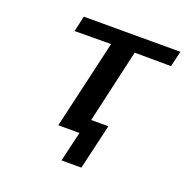

<svg xmlns="http://www.w3.org/2000/svg" viewBox="-112 -577 795 818"><g transform="rotate(20 285.0 -168.0)"><path d="M116 -401 132 -472H570L553 -401L388 -402L312 -69H390L342 136H252L284 0H188L281 -402Q254 -402 198 -401.5Q142 -401 116 -401Z"/></g></svg>

Font: Coval
Style: Medium Italic
Weight: 500
Foundry: Context Ltd
Version: Version 001.000